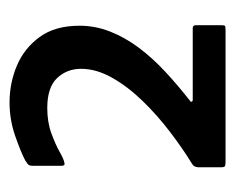

<svg xmlns="http://www.w3.org/2000/svg" viewBox="-64 -666 481 392"><g transform="rotate(-90 176.0 -470.5)"><path d="M41 -250Q34 -250 32 -251.5Q30 -253 30 -259V-305Q30 -315 38 -319Q69 -338 103 -364Q137 -390 166 -420Q195 -450 213 -482Q231 -514 231 -545Q231 -574 212 -594Q193 -614 151 -614Q122 -614 99 -605.5Q76 -597 61 -588.5Q46 -580 39 -579Q33 -577 33 -585V-644Q33 -649 34.5 -651.5Q36 -654 44 -659Q61 -668 94 -679.5Q127 -691 162 -691Q202 -691 237.5 -676Q273 -661 296 -629.5Q319 -598 319 -548Q319 -516 307 -485.5Q295 -455 274 -427Q253 -399 225 -373Q197 -347 165 -322Q163 -321 164 -319Q165 -317 167 -317H314Q320 -317 320 -311V-259Q320 -253 319 -251.5Q318 -250 310 -250Z"/></g></svg>

Font: Glory Thin SemiBold
Style: Regular
Weight: 600
Version: Version 1.011